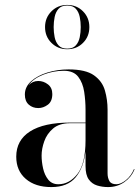

<svg xmlns="http://www.w3.org/2000/svg" viewBox="-20 -750 566 780"><path d="M163 -640Q163 -678 189 -704Q215 -730 253 -730Q291.5 -730 317.2 -704Q343 -678 343 -640Q343 -601.5 317.2 -575.8Q291.5 -550 253 -550Q215 -550 189 -575.8Q163 -601.5 163 -640ZM198 -640Q198 -619 202 -599Q206 -579 217.8 -565.8Q229.5 -552.5 253 -552.5Q276.5 -552.5 288.2 -565.8Q300 -579 304 -599Q308 -619 308 -640Q308 -661 304 -681Q300 -701 288.2 -714.2Q276.5 -727.5 253 -727.5Q229.5 -727.5 217.8 -714.2Q206 -701 202 -681Q198 -661 198 -640ZM265 -252H327.5V-304.5Q327.5 -340.5 322 -377Q316.5 -413.5 297.8 -438Q279 -462.5 239 -462.5Q197 -462.5 156.2 -446.8Q115.5 -431 96 -403.5Q112 -421 135.5 -421Q157 -421 174.8 -407.2Q192.5 -393.5 192.5 -368Q192.5 -338 174.2 -324.5Q156 -311 135.5 -311Q112.5 -311 96.8 -325Q81 -339 81 -366Q81 -397 106.5 -420Q132 -443 172.8 -455.5Q213.5 -468 259 -468Q328 -468 361.8 -444Q395.5 -420 406.2 -382.5Q417 -345 417 -304.5V-46Q417 -28 424.2 -14.8Q431.5 -1.5 453 -1.5Q470.5 -1.5 491.5 -18.2Q512.5 -35 524.5 -63.5L526.5 -61.5Q513.5 -30 484.8 -10Q456 10 419 10Q395.5 10 374.5 3.5Q353.5 -3 340.5 -21.2Q327.5 -39.5 327.5 -75V-135.5Q320 -68.5 287 -29.2Q254 10 188.5 10Q123.5 10 84.8 -23.2Q46 -56.5 46 -113.5Q46 -180.5 102.2 -216.2Q158.5 -252 265 -252ZM217 -1.5Q261.5 -1.5 294.5 -43.2Q327.5 -85 327.5 -180.5V-249.5H265Q221 -249.5 195.8 -228Q170.5 -206.5 159.8 -176Q149 -145.5 149 -118Q149 -93 155 -66Q161 -39 176 -20.2Q191 -1.5 217 -1.5Z"/></svg>

Font: Bodoni* 72pt
Style: Regular
Weight: 400
Version: Version 2.3